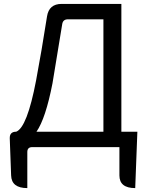

<svg xmlns="http://www.w3.org/2000/svg" viewBox="-20 -754 752 984"><path d="M328 -655Q303 -655 299 -631L249 -327Q214 -147 167 -79H510V-655ZM145 0Q120 0 120 25V210Q39 210 37 145L30 -45Q29 -79 63 -79Q119 -101 165 -342Q193 -491 221 -670Q231 -734 296 -734H602V-79H684L673 210Q592 210 592 145V0Z"/></svg>

Font: Swei Toothpaste CJK TC
Style: Regular
Weight: 400
Version: Version 1.0